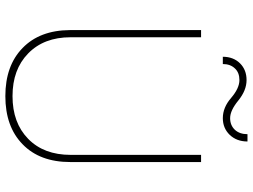

<svg xmlns="http://www.w3.org/2000/svg" viewBox="-132 -790 932 707"><g transform="rotate(90 333.5 -436.0)"><path d="M549.8 -710.9C549.8 -710.9 549.8 -231 549.8 -231C549.8 -231 549.8 -231 549.8 -231C549.8 -165 530.3 -112.8 490.7 -74.2C451.2 -35.6 398.9 -16.6 333.5 -16.6C268.1 -16.6 215.8 -35.6 176.3 -74.2C136.7 -112.8 116.7 -164.6 116.7 -230.5C116.7 -230.5 116.7 -710.9 116.7 -710.9C116.7 -710.9 90.3 -710.9 90.3 -710.9C90.3 -710.9 90.3 -227.5 90.3 -227.5C90.3 -227.5 90.3 -227.5 90.3 -227.5C90.8 -153.8 112.8 -95.7 156.2 -53.7C199.7 -11.2 258.8 9.8 333.5 9.8C408.2 9.8 467.3 -11.2 510.7 -53.7C554.2 -95.7 576.2 -154.3 576.2 -229.5C576.2 -229.5 576.2 -710.9 576.2 -710.9C576.2 -710.9 549.8 -710.9 549.8 -710.9ZM473.6 -881.8C473.6 -881.8 473.6 -881.8 473.6 -881.8C473.6 -862.8 468.3 -847.2 457.5 -835.4C446.3 -823.7 432.1 -817.9 414.6 -817.9C414.6 -817.9 414.6 -817.9 414.6 -817.9C395.5 -817.9 374 -828.1 349.6 -848.1C324.7 -868.2 299.8 -878.4 274.4 -878.4C274.4 -878.4 274.4 -878.4 274.4 -878.4C249.5 -878.4 229 -870.6 212.9 -854.5C196.8 -838.4 188.5 -816.9 188.5 -791C188.5 -791 215.3 -791 215.3 -791C215.3 -791 215.3 -791 215.3 -791C215.3 -809.6 220.7 -824.2 231.4 -835.4C241.7 -846.7 256.3 -852.1 274.4 -852.1C274.4 -852.1 274.4 -852.1 274.4 -852.1C294.4 -852.1 316.4 -841.8 339.8 -821.8C363.3 -801.3 388.2 -791 414.6 -791C414.6 -791 414.6 -791 414.6 -791C439 -791 459.5 -799.3 476.1 -816.4C492.2 -833.5 500.5 -855 500.5 -881.8C500.5 -881.8 473.6 -881.8 473.6 -881.8Z"/></g></svg>

Font: WOX
Style: Regular
Weight: 500
Designer: Google
Foundry: ""
Version: ""